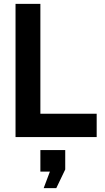

<svg xmlns="http://www.w3.org/2000/svg" viewBox="-20 -706 541 989"><path d="M60 0V-686H188V-120H478V0ZM205 263 237 178H188V67H316V167L270 263Z"/></svg>

Font: Archivo Narrow
Style: Bold
Weight: 700
Designer: Hector Gatti
Foundry: Omnibus-Type
Version: Version 3.002